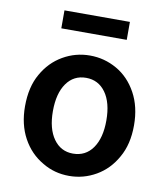

<svg xmlns="http://www.w3.org/2000/svg" viewBox="-86 -831 791 916"><g transform="rotate(10 310.0 -373.0)"><path d="M181 -21Q118 -57 82 -123Q46 -189 46 -277Q46 -371 83 -435Q119 -499 179.5 -534Q240 -569 310 -569Q380 -569 440.5 -534.5Q501 -500 537.5 -433.5Q574 -367 574 -277Q574 -185 537 -121Q501 -56 440.5 -21Q380 14 310 14Q239 14 181 -21ZM440 -277Q440 -363 405 -412Q370 -461 310 -461Q250 -461 215.5 -412Q181 -363 181 -277Q181 -192 216 -143Q251 -94 310 -94Q371 -94 405.5 -143Q440 -192 440 -277ZM152 -760H469V-673H152Z"/></g></svg>

Font: Merged Yaku Han JP SemiBold
Style: Regular
Weight: 600
Designer: Ryoko NISHIZUKA 西塚涼子 (kana, bopomofo & ideographs); Paul D. Hunt (Latin, Greek & Cyrillic); Sandoll Communications 산돌커뮤니
Foundry: Adobe
Version: Version 2.004